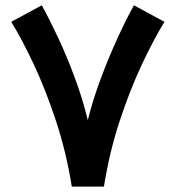

<svg xmlns="http://www.w3.org/2000/svg" viewBox="-20 -689 649 709"><path d="M245.1 0Q225.1 -125.5 187.3 -240.7Q149.4 -356 105 -450.7Q60.5 -545.4 21.5 -608.4L134.3 -669.4Q162.1 -619.1 193.6 -552Q225.1 -484.9 254.4 -407Q283.7 -329.1 304.2 -245.6Q323.2 -321.8 352.8 -400.6Q382.3 -479.5 414.6 -549.6Q446.8 -619.6 474.6 -669.4L587.4 -608.4Q548.3 -545.4 503.9 -450.9Q459.5 -356.4 421.6 -241.2Q383.8 -126 363.8 0Z"/></svg>

Font: Vazirmatn UI
Style: Bold
Weight: 700
Designer: Saber Rastikerdar
Foundry: Saber Rastikerdar
Version: Version 33.003